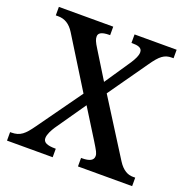

<svg xmlns="http://www.w3.org/2000/svg" viewBox="-127 -835 937 956"><g transform="rotate(20 341.5 -357.0)"><path d="M10 0H252V-45H249C205 -45 185 -55 185 -77C185 -98 200 -124 211 -141L322 -301L418 -147C445 -103 451 -93 451 -78C451 -56 431 -45 391 -45H386V0H673V-45H660C635 -45 607 -57 581 -98L396 -391L541 -597C579 -652 601 -669 640 -669H649V-714H426V-669H429C460 -669 483 -664 483 -640C483 -622 473 -603 458 -579L364 -440L277 -581C256 -614 252 -626 252 -640C252 -656 264 -669 310 -669H313V-714H25V-669H38C72 -669 100 -653 123 -616L288 -350L120 -115C85 -66 64 -45 16 -45H10Z"/></g></svg>

Font: Noto Serif Medium
Style: Regular
Weight: 500
Designer: Monotype Design Team
Foundry: Monotype Imaging Inc.
Version: Version 2.013